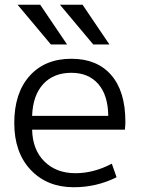

<svg xmlns="http://www.w3.org/2000/svg" viewBox="-20 -777 592 807"><path d="M194 -590 54 -757H149L262 -590ZM372 -590 232 -757H327L440 -590ZM115 -290H435Q434 -377 393 -424Q352 -471 280 -471Q205 -471 161.5 -423.5Q118 -376 115 -290ZM115 -232Q117 -147 167 -98Q217 -49 297 -49Q374 -49 450 -89L470 -32Q386 10 290 10Q178 10 109 -63Q40 -136 40 -260Q40 -386 104.5 -458Q169 -530 280 -530Q388 -530 447.5 -461.5Q507 -393 507 -265Q507 -252 505 -232Z"/></svg>

Font: Mplus 1p
Style: Regular
Weight: 400
Version: Version 1.061